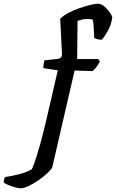

<svg xmlns="http://www.w3.org/2000/svg" viewBox="-190 -820 628 1040"><path d="M-79 200Q-86 200 -99 197Q-112 194 -126.5 189Q-141 184 -153 178.5Q-165 173 -170 168Q-170 160 -167.5 150.5Q-165 141 -163 139Q-126 134 -86 123.5Q-46 113 -18 97Q-12 86 -5 66Q2 46 10.5 19.5Q19 -7 27.5 -38Q36 -69 44.5 -103Q53 -137 61 -171Q78 -247 93 -309Q108 -371 123 -439L45 -451Q45 -465 47 -476.5Q49 -488 51 -493L123 -501Q134 -503 139 -507.5Q144 -512 146 -524L136 -718Q152 -735 180.5 -750Q209 -765 241 -776Q273 -787 300 -793.5Q327 -800 340 -800Q358 -800 375.5 -785Q393 -770 405 -752.5Q417 -735 418 -726Q413 -687 396 -656Q379 -625 362 -605Q345 -605 334.5 -608.5Q324 -612 320 -616Q320 -624 319 -644Q318 -664 316.5 -684.5Q315 -705 312 -714Q306 -716 298 -716.5Q290 -717 282 -717Q268 -717 255 -714Q242 -711 230 -707L228 -500H342L351 -487Q344 -472 332 -456.5Q320 -441 311 -435L214 -438L93 87Q87 98 67.5 117Q48 136 20.5 155Q-7 174 -33.5 187Q-60 200 -79 200Z"/></svg>

Font: Texturina 12pt SemiBold
Style: Italic
Weight: 600
Italic angle: -11°
Version: Version 1.002